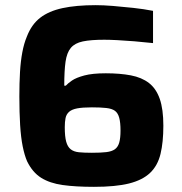

<svg xmlns="http://www.w3.org/2000/svg" viewBox="-20 -716 704 744"><path d="M344 8Q273 8 223 1Q173 -6 139.5 -27Q106 -48 85 -91Q75 -114 68 -148.5Q61 -183 58 -231.5Q55 -280 55 -342Q55 -394 57.5 -436.5Q60 -479 66.5 -513.5Q73 -548 84 -574Q102 -621 135.5 -647Q169 -673 222 -684.5Q275 -696 351 -696Q380 -696 417.5 -693Q455 -690 496 -685.5Q537 -681 573 -674V-549Q537 -553 500.5 -556Q464 -559 434 -560.5Q404 -562 384 -562Q332 -562 301 -555.5Q270 -549 254.5 -530.5Q239 -512 234 -477Q229 -442 229 -384H235Q243 -393 259 -404Q275 -415 306.5 -423.5Q338 -432 390 -432Q445 -432 487 -424Q529 -416 557 -394.5Q585 -373 599 -333Q613 -293 613 -229Q613 -165 602 -119.5Q591 -74 561.5 -46Q532 -18 480 -5Q428 8 344 8ZM336 -124Q370 -124 391.5 -126.5Q413 -129 425 -137.5Q437 -146 442 -163.5Q447 -181 447 -210Q447 -241 442 -259.5Q437 -278 425.5 -286.5Q414 -295 392 -297.5Q370 -300 336 -300Q300 -300 279 -296Q258 -292 247.5 -282.5Q237 -273 234 -258.5Q231 -244 231 -223Q231 -187 236.5 -167Q242 -147 254 -137.5Q266 -128 286 -126Q306 -124 336 -124Z"/></svg>

Font: Saira Thin
Style: Bold
Weight: 700
Version: Version 1.101